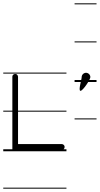

<svg xmlns="http://www.w3.org/2000/svg" viewBox="-22 -898 599 1150"><path d="M-2.5 -463V-457H376V-463ZM-2.5 -235V-229H376V-235ZM-2.5 -4V8H376V-4ZM-2.5 226V232H376V226ZM69 -455C65 -455 52 -452 52 -438V-18V0H69H348C354 0 360 -4 363 -9C364 -12 365 -15 365 -18C365 -21 364 -24 363 -26C360 -31 354 -35 348 -35H86V-438C86 -443 84 -447 81 -450C78 -454 73 -455 69 -455ZM424.7 -878V-872H556.2V-878ZM424.7 -650V-644H556.2V-650ZM424.7 -419V-407H556.2V-419ZM424.7 -189V-183H556.2V-189ZM519.2 -436C519.2 -450 507.2 -462 493.2 -462C479.2 -462 467.2 -450 467.2 -436C467.2 -421 445.2 -354 460.2 -354C474.2 -354 519.2 -421 519.2 -436Z"/></svg>

Font: LetsTraceRuled
Style: Medium
Weight: 500
Version: Version 003.000